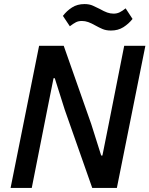

<svg xmlns="http://www.w3.org/2000/svg" viewBox="-20 -923 734 943"><path d="M433 0 298 -384 249 -539H243L212 -384L136 0H32L172 -698H293L428 -314L477 -159H483L514 -314L590 -698H694L554 0ZM525 -773Q501 -773 483.5 -780.5Q466 -788 450 -797Q429 -809 413.5 -814.5Q398 -820 382 -820Q365 -820 352.5 -813.5Q340 -807 323 -794L289 -845Q308 -870 334 -886.5Q360 -903 395 -903Q419 -903 436.5 -895Q454 -887 470 -879Q491 -867 506.5 -861.5Q522 -856 538 -856Q554 -856 567.5 -862.5Q581 -869 597 -882L631 -830Q612 -806 586 -789.5Q560 -773 525 -773Z"/></svg>

Font: IBM Plex Sans Medium
Style: Italic
Weight: 500
Italic angle: -11.31°
Designer: Mike Abbink, Paul van der Laan, Pieter van Rosmalen
Foundry: Bold Monday
Version: Version 3.201